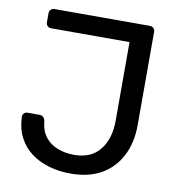

<svg xmlns="http://www.w3.org/2000/svg" viewBox="-80 -773 794 856"><g transform="rotate(10 317.0 -345.0)"><path d="M295 10Q244 10 198.5 -3Q153 -16 117.5 -42Q82 -68 61 -108Q40 -148 38 -202Q38 -211 44 -217.5Q50 -224 60 -224H114Q125 -224 131.5 -217.5Q138 -211 140 -201Q144 -156 166 -128.5Q188 -101 222 -88Q256 -75 297 -75Q373 -75 413 -125Q453 -175 453 -258V-613H98Q88 -613 81.5 -619.5Q75 -626 75 -636V-677Q75 -687 81.5 -693.5Q88 -700 98 -700H529Q540 -700 546.5 -693.5Q553 -687 553 -676V-256Q553 -175 522 -115Q491 -55 434 -22.5Q377 10 295 10Z"/></g></svg>

Font: DVN-Rubik
Style: Regular
Weight: 400
Designer: Hubert and Fischer
Foundry: Hubert & Fischer
Version: Version 2.102